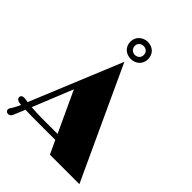

<svg xmlns="http://www.w3.org/2000/svg" viewBox="-255 -1038 1172 1172"><g transform="rotate(45 331.0 -452.5)"><path d="M321.3 -761.7Q305.2 -761.7 291.3 -767.1Q277.3 -772.5 267.1 -782Q256.8 -791.5 251 -805.2Q245.1 -818.8 245.1 -835.9Q245.1 -851.1 251 -864.7Q256.8 -878.4 267.1 -888.2Q277.3 -897.9 291.5 -903.8Q305.7 -909.7 321.8 -909.7Q338.4 -909.7 352.3 -904.3Q366.2 -898.9 376.2 -889.2Q386.2 -879.4 391.8 -866Q397.5 -852.5 397.5 -835.9Q397.5 -819.3 391.6 -805.7Q385.7 -792 375.5 -782.2Q365.2 -772.5 351.3 -767.1Q337.4 -761.7 321.3 -761.7ZM321.3 -796.9Q337.9 -796.9 349.4 -807.4Q360.8 -817.9 360.8 -835.9Q360.8 -852.1 349.9 -862.8Q338.9 -873.5 321.3 -873.5Q304.2 -873.5 293.2 -862.8Q282.2 -852.1 282.2 -835.9Q282.2 -827.6 285.4 -820.6Q288.6 -813.5 293.9 -808.1Q299.3 -802.7 306.4 -799.8Q313.5 -796.9 321.3 -796.9ZM8.3 -14.6Q8.3 -19.5 12 -26.4Q15.6 -33.2 22.5 -42.5Q27.3 -50.3 33.2 -61.8Q39.1 -73.2 46.4 -90.3Q41 -90.8 36.6 -91.3Q32.2 -91.8 28.3 -92.8Q17.1 -94.7 10.7 -100.8Q4.4 -106.9 4.4 -115.2Q4.4 -125 11.2 -130.1Q18.1 -135.3 28.3 -135.3Q30.8 -135.3 38.6 -134.5Q46.4 -133.8 58.6 -131.3L62.5 -130.4L306.2 -722.2L640.1 0H385.7L345.2 -86.9H208.5Q167 -86.9 137.7 -87.2Q108.4 -87.4 86.4 -88.4Q78.1 -68.4 72 -54.4Q65.9 -40.5 62.5 -30.8Q54.7 -9.3 47.6 -2Q40.5 5.4 29.3 5.4Q20 5.4 14.2 -0.5Q8.3 -6.3 8.3 -14.6ZM102.1 -126.5Q125.5 -124.5 148.7 -123.5Q171.9 -122.6 186 -122.6H329.1L207 -385.7Z"/></g></svg>

Font: Limelight
Style: Regular
Weight: 400
Designer: Nicole Fally with help from Eben Sorkin
Foundry: Nicole Fally with help from Eben Sorkin
Version: Version 1.002